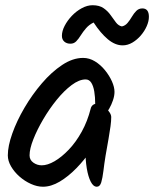

<svg xmlns="http://www.w3.org/2000/svg" viewBox="-20 -734 593 739"><path d="M420.7 -380.4Q420.7 -365.3 414.8 -348Q408.9 -330.6 400.3 -315.6Q391.6 -300.5 382.5 -290.9Q373.4 -281.2 367.6 -281.2Q355.5 -281.2 351 -294.5Q346.4 -307.8 346.4 -335.5Q346.4 -360.3 342.9 -381.5Q339.5 -402.7 331.4 -415.5Q323.3 -428.3 309.5 -428.3Q284.8 -428.3 255.6 -406.5Q226.5 -384.7 198.2 -349.8Q169.9 -314.9 146.3 -274.7Q122.7 -234.5 108.3 -197.8Q93.8 -161.1 93.8 -136Q93.8 -118.3 108.4 -108Q122.9 -97.7 140.7 -97.7Q162.8 -97.7 190 -113.4Q217.2 -129.2 244.8 -158.1Q272.3 -186.9 294.6 -227.2Q316.8 -267.4 329 -315.7Q331 -324.7 337.7 -330Q344.4 -335.2 355.4 -335.2Q361.4 -335.2 370.1 -330.3Q378.7 -325.4 387.8 -317.5Q396.8 -309.5 402.4 -300.4Q408.1 -291.3 408.1 -283.3Q408.1 -268.3 405.4 -248.2Q402.6 -228.2 397.9 -200.6Q393.2 -173 386.2 -134Q381.2 -103 378 -76Q374.7 -49 369.7 -32.1Q364.6 -15.3 352.8 -15.3Q339.1 -15.3 329.3 -34.6Q319.4 -54 314 -86Q308.7 -118.1 308.7 -158.1Q308.7 -180.5 313.1 -202.6Q317.6 -224.7 327.9 -245L368.7 -224.9Q354.8 -191.8 330 -155.2Q305.1 -118.5 274.1 -86.7Q243 -54.8 209.9 -35Q176.7 -15.3 145.3 -15.3Q123 -15.3 99.2 -26Q75.3 -36.7 55.1 -54.4Q34.9 -72.2 22.5 -93.6Q10.1 -115 10.1 -136Q10.1 -171.8 27.3 -220.1Q44.4 -268.4 74.1 -319.1Q103.8 -369.8 141.2 -413.4Q178.5 -457 219.3 -484Q260.1 -511.1 299.9 -511.1Q323.8 -511.1 345.6 -497.8Q367.4 -484.4 384.2 -463.6Q401.1 -442.7 410.9 -420.7Q420.7 -398.6 420.7 -380.4ZM336.3 -713.9Q362.5 -713.9 378.8 -702.5Q395 -691.2 405.8 -675.8Q416.5 -660.5 426.2 -647.8Q435.8 -635 449.1 -632.3Q462 -635 471 -645.8Q480 -656.5 487.7 -669.7Q495.4 -682.9 504.8 -692.2Q514.2 -701.6 528 -701.6Q553.1 -701.6 553.1 -669.2Q553.1 -652.4 544.7 -633.2Q536.3 -614.1 522 -597.5Q507.8 -580.9 489.6 -570.1Q471.3 -559.4 452 -559.4Q423.3 -559.4 395.3 -582.7Q367.3 -606 340.3 -647.4Q322.7 -638.8 311.1 -625.2Q299.4 -611.7 290.9 -598Q282.4 -584.3 273.4 -575Q264.3 -565.8 251.1 -565.8Q236.6 -565.8 227.4 -573.9Q218.3 -582 218.3 -596.2Q218.3 -614.3 228.8 -634.6Q239.3 -654.9 256.5 -673Q273.7 -691.1 294.8 -702.5Q315.9 -713.9 336.3 -713.9Z"/></svg>

Font: Kalam Variable Light
Style: Regular
Weight: 300
Designer: Lipi Raval, Jonny Pinhorn
Foundry: Indian Type Foundry
Version: Version 3.000